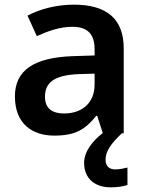

<svg xmlns="http://www.w3.org/2000/svg" viewBox="-20 -572 628 824"><path d="M433 113C433 76 458 43 503 0H511V-364C511 -492 437 -552 297 -552C222 -552 151 -533 98 -505L138 -417C187 -439 237 -457 291 -457C351 -457 386 -430 386 -361V-334L292 -331C125 -325 44 -270 44 -158C44 -43 116 10 213 10C303 10 346 -16 393 -75H397L421 -1C378 32 341 78 341 127C341 191 383 232 456 232C486 232 507 228 527 222V147C515 150 495 155 474 155C449 155 433 141 433 113ZM320 -254 386 -256V-210C386 -127 329 -85 255 -85C206 -85 173 -105 173 -157C173 -215 209 -250 320 -254Z"/></svg>

Font: Noto Sans Bamum SemiBold
Style: Regular
Weight: 600
Designer: Monotype Design Team
Foundry: Monotype Imaging Inc.
Version: Version 2.002